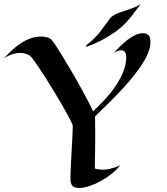

<svg xmlns="http://www.w3.org/2000/svg" viewBox="-73 -905 818 940"><path d="M660.2 -723.1Q667.5 -698.7 659.9 -669.4Q652.3 -640.1 633.5 -607.9Q614.7 -575.7 587.4 -541Q560.1 -506.3 527.8 -471.4Q495.6 -436.5 460.7 -401.9Q425.8 -367.2 392.1 -335Q392.1 -331.5 392.3 -325.7Q392.6 -319.8 392.6 -310.3Q392.6 -300.8 392.8 -286.6Q393.1 -272.5 393.1 -252.9Q393.1 -223.6 392.8 -181.6Q392.6 -139.6 391.1 -80.1Q410.2 -74.2 430.2 -74.2Q446.8 -74.2 461.9 -77.6Q477.1 -81.1 488.8 -85Q500.5 -88.9 507.8 -92.5Q515.1 -96.2 516.1 -97.2Q498 -73.2 471.9 -52.7Q445.8 -32.2 417.7 -17.1Q389.6 -2 362.8 6.6Q335.9 15.1 315.9 15.1Q289.6 15.1 280.8 3.9Q272 -7.3 272 -27.8Q272 -43 272.7 -64.9Q273.4 -86.9 274.9 -112.3Q276.4 -137.7 277.6 -164.3Q278.8 -190.9 280.3 -214.8Q281.7 -238.8 282.5 -258.1Q283.2 -277.3 283.2 -288.1Q283.2 -293 275.6 -308.8Q268.1 -324.7 255.4 -347.7Q242.7 -370.6 226.3 -398.9Q210 -427.2 192.1 -456.5Q174.3 -485.8 156.2 -514.4Q138.2 -543 122.3 -566.7Q106.4 -590.3 94.5 -607.2Q82.5 -624 76.2 -629.9Q70.8 -634.3 63.5 -637.7Q57.1 -640.6 47.9 -643.3Q38.6 -646 25.9 -646Q10.7 -646 -9 -640.6Q-28.8 -635.3 -53.2 -620.1Q-34.2 -640.6 -13.7 -659.7Q6.8 -678.7 29.5 -693.6Q52.2 -708.5 76.9 -717.3Q101.6 -726.1 128.9 -726.1Q145.5 -726.1 159.2 -721.9Q172.9 -717.8 181.2 -708Q187.5 -701.2 201.7 -679.7Q215.8 -658.2 234.1 -627.9Q252.4 -597.7 273.7 -561.8Q294.9 -525.9 315.2 -489.5Q335.4 -453.1 353.3 -419.2Q371.1 -385.3 382.8 -359.9Q411.6 -386.7 440.7 -418.2Q469.7 -449.7 492.9 -483.9Q516.1 -518.1 530.5 -553.7Q544.9 -589.4 544.9 -625Q544.9 -653.3 526.9 -658.2Q521 -659.2 513.7 -658.2Q507.3 -657.2 499.3 -654.3Q491.2 -651.4 481.9 -645Q497.1 -659.7 513.9 -676.8Q530.8 -693.8 549.1 -708.3Q567.4 -722.7 587.2 -732.4Q606.9 -742.2 627.9 -742.2Q640.6 -742.2 648.7 -737.1Q656.7 -731.9 660.2 -723.1ZM615.7 -884.8Q602.5 -867.2 590.3 -851.1Q580.1 -837.4 569.3 -823.7Q558.6 -810.1 551.8 -802.7Q521 -769 485.8 -745.1Q450.7 -721.2 419.9 -705.6Q384.3 -687.5 348.6 -675.8Q348.1 -677.2 348.1 -678.7Q348.1 -681.6 348.6 -682.1Q373.5 -702.1 389.4 -718.3Q405.3 -734.4 417.5 -749.8Q429.7 -765.1 440.9 -781.2Q452.1 -797.4 467.8 -817.9Q479.5 -829.6 497.3 -837.2Q515.1 -844.7 535.4 -851.3Q555.7 -857.9 576.7 -865.5Q597.7 -873 615.7 -884.8Z"/></svg>

Font: Eagle Lake
Style: Regular
Weight: 400
Designer: Astigmatic (AOETI)
Foundry: Astigmatic (AOETI)
Version: Version 1.000